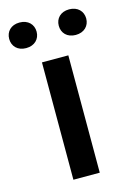

<svg xmlns="http://www.w3.org/2000/svg" viewBox="-154 -778 571 835"><g transform="rotate(-15 131.5 -360.5)"><path d="M-41.5 -663.6C-41.5 -630.9 -18.6 -606 20 -606C58.6 -606 82 -630.9 82 -663.6C82 -696.3 58.6 -721.2 20 -721.2C-18.6 -721.2 -41.5 -696.3 -41.5 -663.6ZM181.6 -663.1C181.6 -630.4 204.6 -605.5 243.2 -605.5C281.7 -605.5 305.2 -630.4 305.2 -663.1C305.2 -695.8 281.7 -720.7 243.2 -720.7C204.6 -720.7 181.6 -695.8 181.6 -663.1ZM188.5 -528.3H69.8V0H188.5Z"/></g></svg>

Font: Roboto Medium
Style: Regular
Weight: 500
Designer: Google
Version: Version 2.137; 2017